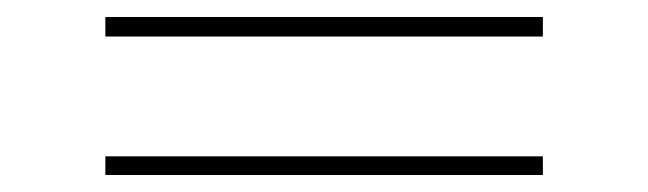

<svg xmlns="http://www.w3.org/2000/svg" viewBox="-20 -394 763 226"><path d="M104 -351V-374H619V-351ZM104 -188V-210H619V-188Z"/></svg>

Font: Lexend Giga Thin
Style: Regular
Weight: 250
Version: Version 1.007